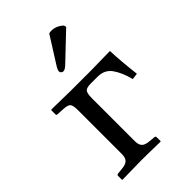

<svg xmlns="http://www.w3.org/2000/svg" viewBox="-205 -752 832 832"><g transform="rotate(-45 211.0 -335.5)"><path d="M259.8 -670.9Q265.6 -672.9 273.9 -672.9Q304.7 -672.9 329.1 -649.9L332 -639.2L216.8 -529.8Q197.8 -510.7 187 -511.2Q182.1 -511.2 177.5 -515.1Q172.9 -519 172.9 -523.9Q172.9 -533.7 184.6 -551.8ZM112.8 -78.1V-348.1Q112.8 -377 105 -386Q97.2 -395 68.8 -396L37.1 -397.9Q31.2 -397.9 30.8 -402.8V-429.2L34.2 -431.2Q122.1 -429.2 153.8 -429.2H277.8L390.1 -431.2L392.1 -429.2Q394 -371.1 404.8 -278.8L376 -274.9Q362.8 -326.7 340.3 -358.4Q317.9 -390.1 275.9 -390.1H233.9Q208 -390.1 200 -381.1Q191.9 -372.1 191.9 -340.8V-78.1Q191.9 -56.2 201.9 -45.7Q211.9 -35.2 237.8 -33.2L263.2 -30.8Q271 -30.8 271 -22.9V0L269 2Q193.8 0 151.9 0L36.1 2L34.2 0V-22.9Q34.2 -30.8 43 -30.8L66.9 -33.2Q91.8 -35.2 102.3 -45.7Q112.8 -56.2 112.8 -78.1Z"/></g></svg>

Font: Linux Libertine Capitals
Style: Small Caps
Weight: 400
Designer: Philipp H. Poll
Foundry: Philipp H. Poll
Version: Version 5.1.3